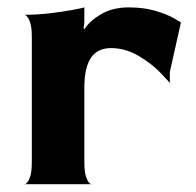

<svg xmlns="http://www.w3.org/2000/svg" viewBox="-20 -498 529 519"><path d="M469 -437 439 -303V-273Q439 -275 414.5 -300.5Q390 -326 354.5 -347Q319 -368 280 -368Q244 -368 226 -342Q208 -316 208 -260V-60Q208 -34 212.5 -20.5Q217 -7 222.5 -2.5Q228 2 228 0H46Q46 2 51.5 -2.5Q57 -7 61.5 -20.5Q66 -34 66 -60V-398Q66 -424 61.5 -437Q57 -450 51.5 -455Q46 -460 46 -458Q82 -458 118 -462.5Q154 -467 178 -471.5Q202 -476 208 -478V-438L206 -421L208 -419Q222 -441 253 -459.5Q284 -478 328 -478Q368 -478 399 -469Q430 -460 449.5 -449Q469 -438 469 -437Z"/></svg>

Font: Red Rose Bold
Style: Regular
Weight: 700
Designer: jaikishan Patel
Version: Version 1.000